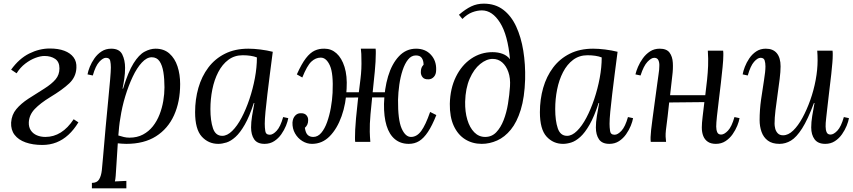

<svg xmlns="http://www.w3.org/2000/svg" viewBox="-20 -778 4680 1053"><path d="M212 17Q160 17 120.5 3Q81 -11 60 -38.5Q39 -66 41 -106Q44 -149 69.5 -179.5Q95 -210 135.5 -236.5Q176 -263 223 -292Q264 -318 285 -343Q306 -368 306 -403Q306 -439 282.5 -455Q259 -471 224 -471Q202 -471 174 -460.5Q146 -450 118.5 -429Q91 -408 71 -376L41 -396Q85 -457 140.5 -484.5Q196 -512 253 -512Q300 -512 333 -499.5Q366 -487 383.5 -463.5Q401 -440 399 -406Q397 -356 360 -321Q323 -286 255 -245Q201 -212 170.5 -180Q140 -148 138 -107Q137 -81 149 -63Q161 -45 182 -36Q203 -27 229 -27Q320 -27 384 -124L410 -107Q385 -66 355 -38.5Q325 -11 289.5 3Q254 17 212 17Z M484 255V225Q512 225 523.5 206Q535 187 538.5 155.5Q542 124 545 85Q552 -1 559.5 -81.5Q567 -162 573.5 -228.5Q580 -295 584 -342Q588 -389 588 -408Q588 -428 584.5 -444.5Q581 -461 561 -461Q545 -461 524.5 -439Q504 -417 489 -364L460 -370Q463 -388 472.5 -411.5Q482 -435 498 -458Q514 -481 537 -496Q560 -511 590 -511Q635 -511 650.5 -479.5Q666 -448 666 -406Q666 -376 661.5 -345.5Q657 -315 652 -292H655Q683 -384 712.5 -431Q742 -478 773 -494.5Q804 -511 833 -511Q879 -511 909 -484.5Q939 -458 953.5 -414Q968 -370 968 -317Q968 -220 934.5 -146Q901 -72 835.5 -30.5Q770 11 673 11Q660 11 648.5 10Q637 9 626 8Q621 84 618.5 125.5Q616 167 614.5 186.5Q613 206 610 217Q626 216 641.5 215.5Q657 215 673 214V255ZM690 -23Q732 -23 764 -40Q796 -57 818.5 -85.5Q841 -114 855 -150Q869 -186 875.5 -224.5Q882 -263 882 -299Q882 -345 876 -382.5Q870 -420 855 -442Q840 -464 812 -464Q785 -464 758 -435Q731 -406 708 -357.5Q685 -309 667 -250Q649 -191 640 -130Q636 -108 633.5 -84.5Q631 -61 629 -35Q645 -30 659.5 -26.5Q674 -23 690 -23Z M1342 -511Q1372 -511 1408 -506.5Q1444 -502 1476 -494Q1468 -434 1460.5 -374.5Q1453 -315 1446.5 -261.5Q1440 -208 1436 -165.5Q1432 -123 1432 -99Q1432 -79 1435 -59Q1438 -39 1460 -39Q1477 -39 1497.5 -61Q1518 -83 1533 -136L1561 -130Q1558 -112 1548.5 -88.5Q1539 -65 1523 -42Q1507 -19 1484 -4Q1461 11 1431 11Q1391 11 1374 -14Q1357 -39 1357 -79Q1357 -108 1362.5 -142Q1368 -176 1375 -213H1372Q1348 -139 1322.5 -94.5Q1297 -50 1271.5 -27Q1246 -4 1222 3.5Q1198 11 1177 11Q1123 11 1086.5 -29Q1050 -69 1050 -163Q1050 -233 1068 -296Q1086 -359 1122.5 -407.5Q1159 -456 1214 -483.5Q1269 -511 1342 -511ZM1311 -475Q1266 -475 1232.5 -450Q1199 -425 1177 -382.5Q1155 -340 1144.5 -287.5Q1134 -235 1134 -180Q1134 -116 1148 -74.5Q1162 -33 1199 -33Q1226 -33 1253.5 -60Q1281 -87 1305 -132.5Q1329 -178 1348 -234.5Q1367 -291 1378 -350Q1389 -409 1389 -463Q1374 -469 1354 -472Q1334 -475 1311 -475Z M1691 11Q1663 11 1638 -4.5Q1613 -20 1598 -46.5Q1583 -73 1584 -106Q1586 -130 1598.5 -143.5Q1611 -157 1628 -157Q1650 -158 1660.5 -146Q1671 -134 1670 -118Q1670 -105 1665.5 -95Q1661 -85 1652 -77Q1656 -49 1667.5 -38Q1679 -27 1698 -27Q1723 -27 1742 -49.5Q1761 -72 1774 -108.5Q1787 -145 1794.5 -187Q1802 -229 1804 -269Q1809 -374 1789.5 -418Q1770 -462 1739 -462Q1711 -462 1687.5 -440Q1664 -418 1638 -353L1608 -370Q1634 -428 1657.5 -458.5Q1681 -489 1706 -500.5Q1731 -512 1760 -511Q1797 -511 1825.5 -485.5Q1854 -460 1869.5 -411Q1885 -362 1881 -292Q1878 -210 1853.5 -141Q1829 -72 1788 -30.5Q1747 11 1691 11ZM2222 11Q2177 11 2146 -14.5Q2115 -40 2100 -89Q2085 -138 2086 -208Q2088 -291 2108.5 -359.5Q2129 -428 2168 -469.5Q2207 -511 2262 -511Q2313 -511 2343.5 -477.5Q2374 -444 2372 -394Q2372 -370 2359.5 -356.5Q2347 -343 2330 -343Q2308 -342 2298 -354Q2288 -366 2288 -382Q2288 -396 2291.5 -405.5Q2295 -415 2303 -423Q2303 -445 2293.5 -459.5Q2284 -474 2261 -474Q2236 -474 2218 -451.5Q2200 -429 2188 -392.5Q2176 -356 2170 -313.5Q2164 -271 2163 -231Q2162 -121 2182.5 -74Q2203 -27 2234 -27Q2266 -27 2290 -59.5Q2314 -92 2339 -164L2373 -147Q2350 -89 2327 -54.5Q2304 -20 2279 -4.5Q2254 11 2222 11ZM1928 0Q1927 -7 1927 -12.5Q1927 -18 1927 -26Q1927 -43 1928 -66.5Q1929 -90 1932.5 -129Q1936 -168 1943 -231Q1950 -290 1957 -345Q1964 -400 1962 -457Q1962 -469 1961.5 -482.5Q1961 -496 1959 -511H2040Q2041 -504 2041 -498.5Q2041 -493 2041 -485Q2041 -443 2035.5 -386Q2030 -329 2023.5 -268.5Q2017 -208 2012 -152Q2007 -96 2008 -55Q2008 -43 2009 -29Q2010 -15 2011 0ZM1854 -243 1855 -272H2105V-244Z M2622 11Q2571 11 2531 -14Q2491 -39 2468.5 -88Q2446 -137 2447 -209Q2449 -293 2480.5 -357Q2512 -421 2564.5 -456.5Q2617 -492 2681 -492Q2712 -492 2737 -482.5Q2762 -473 2777 -453Q2765 -586 2722.5 -653.5Q2680 -721 2623 -721Q2597 -721 2569.5 -710.5Q2542 -700 2516 -674L2497 -697Q2533 -728 2564.5 -743Q2596 -758 2633 -758Q2696 -758 2740 -724.5Q2784 -691 2811 -632.5Q2838 -574 2850 -499.5Q2862 -425 2860 -343Q2857 -244 2836 -176Q2815 -108 2781.5 -67Q2748 -26 2706.5 -7.5Q2665 11 2622 11ZM2641 -27Q2677 -27 2701.5 -52.5Q2726 -78 2742 -119Q2758 -160 2766 -209Q2774 -258 2777 -304Q2780 -349 2768 -383Q2756 -417 2734 -436Q2712 -455 2682 -455Q2648 -455 2613.5 -427Q2579 -399 2556 -346.5Q2533 -294 2531 -220Q2530 -165 2543 -121.5Q2556 -78 2581 -52.5Q2606 -27 2641 -27Z M3233 -511Q3263 -511 3299 -506.5Q3335 -502 3367 -494Q3359 -434 3351.5 -374.5Q3344 -315 3337.5 -261.5Q3331 -208 3327 -165.5Q3323 -123 3323 -99Q3323 -79 3326 -59Q3329 -39 3351 -39Q3368 -39 3388.5 -61Q3409 -83 3424 -136L3452 -130Q3449 -112 3439.5 -88.5Q3430 -65 3414 -42Q3398 -19 3375 -4Q3352 11 3322 11Q3282 11 3265 -14Q3248 -39 3248 -79Q3248 -108 3253.5 -142Q3259 -176 3266 -213H3263Q3239 -139 3213.5 -94.5Q3188 -50 3162.5 -27Q3137 -4 3113 3.5Q3089 11 3068 11Q3014 11 2977.5 -29Q2941 -69 2941 -163Q2941 -233 2959 -296Q2977 -359 3013.5 -407.5Q3050 -456 3105 -483.5Q3160 -511 3233 -511ZM3202 -475Q3157 -475 3123.5 -450Q3090 -425 3068 -382.5Q3046 -340 3035.5 -287.5Q3025 -235 3025 -180Q3025 -116 3039 -74.5Q3053 -33 3090 -33Q3117 -33 3144.5 -60Q3172 -87 3196 -132.5Q3220 -178 3239 -234.5Q3258 -291 3269 -350Q3280 -409 3280 -463Q3265 -469 3245 -472Q3225 -475 3202 -475Z M3906 11Q3879 11 3862 -0.5Q3845 -12 3837 -32Q3829 -52 3829 -79Q3829 -102 3833.5 -138.5Q3838 -175 3843 -218L3650 -216Q3646 -178 3641.5 -139.5Q3637 -101 3632 -63Q3630 -44 3630.5 -29Q3631 -14 3633 0H3549Q3548 -7 3548 -12.5Q3548 -18 3548 -26Q3549 -43 3551 -65.5Q3553 -88 3558.5 -125.5Q3564 -163 3572 -226Q3580 -285 3584.5 -318Q3589 -351 3591.5 -368.5Q3594 -386 3595 -395.5Q3596 -405 3596 -416Q3597 -434 3591 -447.5Q3585 -461 3568 -461Q3552 -461 3531 -439Q3510 -417 3493 -364L3465 -370Q3469 -388 3479 -411.5Q3489 -435 3505.5 -458Q3522 -481 3545 -496Q3568 -511 3598 -511Q3636 -511 3652 -489.5Q3668 -468 3670 -434Q3672 -400 3667 -362Q3664 -336 3661 -309Q3658 -282 3655 -256H3848Q3854 -304 3858 -342Q3862 -380 3863.5 -417Q3865 -454 3862 -500H3946Q3947 -493 3947 -487.5Q3947 -482 3947 -474Q3947 -451 3943 -410.5Q3939 -370 3933.5 -322Q3928 -274 3922 -226Q3916 -178 3912 -140.5Q3908 -103 3908 -84Q3908 -66 3913.5 -53Q3919 -40 3935 -40Q3952 -40 3972.5 -61.5Q3993 -83 4008 -136L4036 -130Q4033 -112 4023.5 -88.5Q4014 -65 3998 -42Q3982 -19 3959 -4Q3936 11 3906 11Z M4255 11Q4215 11 4191 -7Q4167 -25 4156.5 -55Q4146 -85 4146 -119Q4146 -175 4154 -232Q4162 -289 4170 -337.5Q4178 -386 4178 -414Q4178 -433 4173.5 -447Q4169 -461 4151 -461Q4135 -461 4115.5 -439Q4096 -417 4081 -364L4053 -370Q4056 -388 4065 -411.5Q4074 -435 4089.5 -458Q4105 -481 4127.5 -496Q4150 -511 4180 -511Q4220 -511 4240.5 -486Q4261 -461 4261 -414Q4261 -386 4256 -345Q4251 -304 4244.5 -259.5Q4238 -215 4233 -173Q4228 -131 4228 -99Q4228 -88 4231.5 -73Q4235 -58 4245.5 -47Q4256 -36 4275 -36Q4303 -36 4330 -62Q4357 -88 4381 -132Q4405 -176 4424 -229.5Q4443 -283 4453.5 -339.5Q4464 -396 4464 -447Q4464 -462 4463.5 -474.5Q4463 -487 4462 -500H4546Q4547 -493 4547 -487.5Q4547 -482 4547 -474Q4547 -457 4545 -433.5Q4543 -410 4539 -371.5Q4535 -333 4527 -270Q4520 -212 4516.5 -179Q4513 -146 4511 -129.5Q4509 -113 4508.5 -104Q4508 -95 4508 -84Q4508 -66 4513.5 -53Q4519 -40 4535 -40Q4552 -40 4572.5 -61.5Q4593 -83 4608 -136L4636 -130Q4633 -112 4623.5 -88.5Q4614 -65 4598 -42Q4582 -19 4559 -4Q4536 11 4506 11Q4466 11 4447.5 -14Q4429 -39 4429 -79Q4429 -108 4434.5 -142Q4440 -176 4447 -213H4444Q4410 -122 4379 -73.5Q4348 -25 4318 -7Q4288 11 4255 11Z"/></svg>

Font: Lora
Style: Italic
Weight: 400
Italic angle: -3°
Designer: Olga Karpushina, Alexei Vanyashin (Cyrillic)
Foundry: Cyreal
Version: Version 3.008